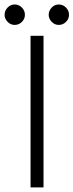

<svg xmlns="http://www.w3.org/2000/svg" viewBox="-63 -816 320 836"><path d="M70 -660H126.5V0H70ZM193 -707.5Q175 -707.5 162 -721Q149 -734.5 149 -751.5Q149 -769.5 162 -783Q175 -796.5 193 -796.5Q211 -796.5 224.2 -783.2Q237.5 -770 237.5 -751.5Q237.5 -733.5 224.2 -720.5Q211 -707.5 193 -707.5ZM1 -707.5Q-17 -707.5 -30 -721Q-43 -734.5 -43 -751.5Q-43 -769.5 -30 -783Q-17 -796.5 1 -796.5Q19 -796.5 32.2 -783.2Q45.5 -770 45.5 -751.5Q45.5 -733.5 32.2 -720.5Q19 -707.5 1 -707.5Z"/></svg>

Font: League Spartan Thin Light
Style: Regular
Weight: 300
Version: Version 2.002